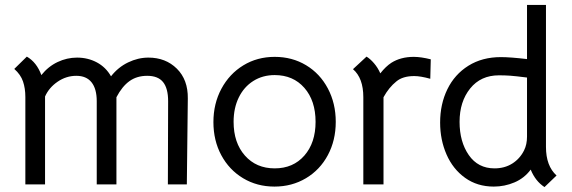

<svg xmlns="http://www.w3.org/2000/svg" viewBox="-20 -748 2322 780"><path d="M38 -468 89 -518Q129 -495 148 -443Q176 -478 214 -496Q252 -514 293 -514Q337 -514 373.5 -494.5Q410 -475 431 -438Q460 -475 500.5 -494.5Q541 -514 583 -514Q653 -514 698.5 -469Q744 -424 743 -348L739 1H662L663 -337Q663 -389 642.5 -414.5Q622 -440 578 -440Q536 -440 506 -418.5Q476 -397 453 -353V1H373V-337Q373 -387 352 -413.5Q331 -440 290 -440Q249 -440 214 -416Q179 -392 163 -356V1H83V-354Q83 -389 73.5 -417Q64 -445 38 -468Z M847 -252Q847 -327 879.5 -387.5Q912 -448 968.5 -482.5Q1025 -517 1096 -517Q1167 -517 1223.5 -483Q1280 -449 1312 -388.5Q1344 -328 1344 -253Q1344 -178 1312 -118Q1280 -58 1223 -24Q1166 10 1095 10Q1024 10 967.5 -24Q911 -58 879 -117.5Q847 -177 847 -252ZM1262 -253Q1262 -339 1216.5 -391Q1171 -443 1096 -443Q1047 -443 1009 -419Q971 -395 950 -352Q929 -309 929 -253Q929 -168 975 -116Q1021 -64 1096 -64Q1171 -64 1216.5 -116Q1262 -168 1262 -253Z M1730 -507 1728 -428Q1688 -439 1663 -439Q1616 -439 1590 -417Q1560 -393 1538 -353V1H1456V-353Q1456 -431 1414 -467L1469 -518Q1484 -509 1499.5 -491Q1515 -473 1525 -450Q1547 -478 1570 -493Q1608 -517 1661 -517Q1690 -517 1730 -507Z M1768 -250Q1768 -325 1797.5 -385.5Q1827 -446 1883 -481Q1939 -516 2015 -516Q2053 -516 2121 -508V-728H2198V-151Q2198 -74 2241 -35L2192 12Q2155 -12 2136 -59Q2110 -24 2070 -7Q2030 10 1986 10Q1919 10 1869.5 -25.5Q1820 -61 1794 -120.5Q1768 -180 1768 -250ZM2109 -137Q2121 -161 2121 -193V-433Q2074 -439 2052.5 -440.5Q2031 -442 2007 -442Q1933 -442 1890 -388.5Q1847 -335 1847 -253Q1847 -172 1884.5 -118Q1922 -64 1989 -64Q2030 -64 2061 -83.5Q2092 -103 2109 -137Z"/></svg>

Font: Bellota Text
Style: Bold
Weight: 700
Designer: Kemie Guaida
Foundry: Kemie Guaida
Version: Version 4.001